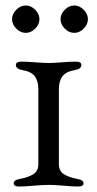

<svg xmlns="http://www.w3.org/2000/svg" viewBox="-20 -678 355 701"><path d="M39.5 -642.5Q55 -658 74 -658Q93 -658 108.5 -642.5Q124 -627 124 -608Q124 -589 108.5 -573.5Q93 -558 74 -558Q55 -558 39.5 -573.5Q24 -589 24 -608Q24 -627 39.5 -642.5ZM216.5 -642.5Q232 -658 251 -658Q270 -658 285.5 -642.5Q301 -627 301 -608Q301 -589 285.5 -573.5Q270 -558 251 -558Q232 -558 216.5 -573.5Q201 -589 201 -608Q201 -627 216.5 -642.5ZM50 3Q30 3 30 -9Q30 -21 54 -25Q85 -31 102.5 -42.5Q120 -54 120 -79V-352Q120 -383 106.5 -400Q93 -417 62 -422Q38 -426 38 -441Q38 -453 58 -453Q78 -453 109 -450.5Q140 -448 158 -448Q175 -448 206 -450.5Q237 -453 257 -453Q277 -453 277 -441Q277 -426 253 -422Q222 -417 208.5 -400Q195 -383 195 -352V-79Q195 -54 212.5 -42.5Q230 -31 261 -25Q285 -21 285 -9Q285 3 265 3Q246 3 212.5 0Q179 -3 158 -3Q137 -3 103 0Q69 3 50 3Z"/></svg>

Font: EB Garamond SC 12
Style: Regular
Weight: 400
Version: Version 0.016 ; ttfautohint (v0.97) -l 8 -r 50 -G 200 -x 0 -